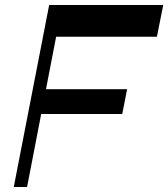

<svg xmlns="http://www.w3.org/2000/svg" viewBox="-20 -750 675 770"><path d="M35.2 0 177.2 -730H634.7L609.2 -602.6H205.1L88.6 0ZM129.7 -292.8 149.1 -392.2H489.7L470.3 -292.8Z"/></svg>

Font: Savate ExtraLight
Style: Italic
Weight: 200
Italic angle: -11°
Designer: Max Esnée
Foundry: Plomb Type
Version: Version 2.000